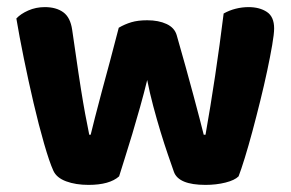

<svg xmlns="http://www.w3.org/2000/svg" viewBox="-20 -511 819 540"><path d="M394 -286Q385 -249 374 -210Q363 -171 352 -134Q341 -97 331 -66Q321 -35 315 -15Q288 9 229 9Q193 9 166 -1Q139 -11 130 -31Q119 -55 104 -107Q89 -159 74.5 -221Q60 -283 47 -347Q34 -411 26 -459Q38 -472 59.5 -481.5Q81 -491 106 -491Q138 -491 158 -476.5Q178 -462 183 -427Q193 -357 200.5 -307Q208 -257 214 -222Q220 -187 224.5 -165.5Q229 -144 231 -132H235Q239 -148 247 -180Q255 -212 266 -252.5Q277 -293 289.5 -339.5Q302 -386 314 -433Q331 -443 349.5 -448.5Q368 -454 394 -454Q426 -454 448.5 -443.5Q471 -433 477 -412Q490 -367 502 -323.5Q514 -280 524 -243Q534 -206 541.5 -177Q549 -148 553 -132H558Q572 -211 585 -297.5Q598 -384 609 -473Q625 -482 643 -486.5Q661 -491 679 -491Q710 -491 730.5 -477.5Q751 -464 751 -431Q751 -416 745.5 -384Q740 -352 731.5 -312Q723 -272 712 -227.5Q701 -183 690 -142Q679 -101 668.5 -67Q658 -33 651 -15Q640 -4 614 2.5Q588 9 558 9Q482 9 469 -28Q462 -48 452 -77Q442 -106 431.5 -140.5Q421 -175 411 -212.5Q401 -250 394 -286Z"/></svg>

Font: Baloo 2
Style: Bold
Weight: 700
Designer: Sarang Kulkarni and Ek Type
Foundry: Ek Type
Version: Version 1.640;hotconv 1.0.111;makeotfexe 2.5.65597; ttfautoh